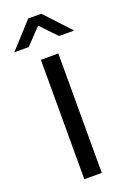

<svg xmlns="http://www.w3.org/2000/svg" viewBox="-191 -898 637 952"><g transform="rotate(-20 127.0 -422.0)"><path d="M172 -630V0H80V-630ZM91 -844H160L285 -710H205L125 -794L45 -710H-31Z"/></g></svg>

Font: Ek Mukta
Style: Regular
Weight: 400
Designer: Girish Dalvi and Yashodeep Gholap
Foundry: Ek Type
Version: Version 2.538;PS 1.001;hotconv 16.6.51;makeotf.lib2.5.65220;